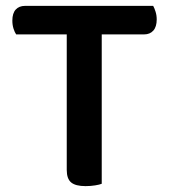

<svg xmlns="http://www.w3.org/2000/svg" viewBox="-20 -627 576 653"><path d="M231 -510 228 -607H501Q505 -600 509 -587.5Q513 -575 513 -561Q513 -536 501.5 -523Q490 -510 470 -510ZM305 -607 308 -510H35Q30 -517 26 -529.5Q22 -542 22 -557Q22 -582 33.5 -594.5Q45 -607 65 -607ZM207 -537H326V-2Q319 1 303.5 3.5Q288 6 271 6Q237 6 222 -6.5Q207 -19 207 -49Z"/></svg>

Font: BalooTamma2SemiBold
Style: Regular
Weight: 600
Designer: Divya Kowshik, Shuchita Grover and Ek Type
Foundry: Ek Type
Version: Version 1.700